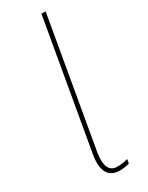

<svg xmlns="http://www.w3.org/2000/svg" viewBox="-193 -755 611 793"><g transform="rotate(-30 112.5 -358.5)"><path d="M123 3C140 3 150 1 169 -3L173 -23C152 -18 140 -16 122 -16C81 -16 70 -53 80 -111L186 -720H166L60 -112C45 -28 76 3 123 3Z"/></g></svg>

Font: Fixel Display 20240404 Thin
Style: Italic
Weight: 100
Italic angle: -10°
Designer: AlfaBravo + MacPaw
Foundry: Kyrylo Tkachov, Marchela Mozhyna, Serhii Makarenko, Maria Weinstein, Zakhar Kryvoshyya
Version: Version 1.211;Glyphs 3.2 (3225)